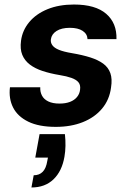

<svg xmlns="http://www.w3.org/2000/svg" viewBox="-20 -549 579 849"><path d="M227 12Q152 12 105 -11Q58 -34 38 -73.5Q18 -113 24 -163H158Q157 -143 165.5 -126.5Q174 -110 193.5 -100.5Q213 -91 243 -91Q270 -91 289.5 -98.5Q309 -106 320.5 -120Q332 -134 334 -152Q337 -173 327 -185Q317 -197 296 -204.5Q275 -212 244 -217Q202 -224 168.5 -235Q135 -246 112 -263.5Q89 -281 78.5 -306.5Q68 -332 73 -369Q79 -415 109.5 -451.5Q140 -488 190.5 -508.5Q241 -529 307 -529Q402 -529 449.5 -488Q497 -447 495 -376H367Q366 -399 345.5 -412.5Q325 -426 289 -426Q252 -426 230 -412Q208 -398 205 -375Q203 -361 211.5 -349Q220 -337 241 -328.5Q262 -320 298 -314Q345 -306 379.5 -295Q414 -284 436.5 -267.5Q459 -251 468 -225.5Q477 -200 471 -162Q464 -108 431.5 -69Q399 -30 346.5 -9Q294 12 227 12ZM119 280 129 226Q154 226 169 210.5Q184 195 189 163L192 148H136L155 44H267Q270 71 269.5 96Q269 121 265 144Q254 208 216.5 244Q179 280 119 280Z"/></svg>

Font: DM Sans 11pt
Style: Bold Italic
Weight: 700
Italic angle: -10°
Version: Version 4.004;gftools[0.9.30]